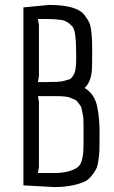

<svg xmlns="http://www.w3.org/2000/svg" viewBox="-20 -752 461 779"><path d="M353 -472Q350 -419 323 -395Q366 -371 376 -311Q384 -267 384 -214.5Q384 -162 383.5 -145Q383 -128 379.5 -102.5Q376 -77 369 -64Q362 -51 348.5 -35Q335 -19 316 -12Q267 7 199 7L75 0V-722L179 -732Q290 -732 322 -692Q334 -676 340.5 -664Q347 -652 350 -627Q353 -602 353.5 -586Q354 -570 354 -531Q354 -492 353 -472ZM169 -419Q221 -419 236.5 -423Q252 -427 260 -429.5Q268 -432 274 -441Q280 -450 282.5 -455.5Q285 -461 287 -477Q289 -493 289 -504V-537Q289 -627 274 -644Q253 -668 226 -671.5Q199 -675 169 -675H134L138 -650V-444L134 -419ZM199 -50Q260 -50 293 -72Q315 -86 318 -140Q319 -157 319 -188V-228Q319 -274 317 -282Q315 -290 312.5 -304.5Q310 -319 306 -323.5Q302 -328 296 -337Q290 -346 282 -348.5Q274 -351 264 -356Q248 -362 209 -362H134L138 -337V-75L134 -50Z"/></svg>

Font: Economica
Style: Regular
Weight: 400
Designer: Vicente Lamonaca
Foundry: Vicente Lamonaca
Version: Version 1.101